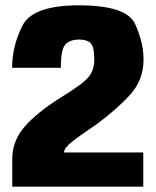

<svg xmlns="http://www.w3.org/2000/svg" viewBox="-20 -701 587 721"><path d="M26 0V-104.5Q26 -171.5 72.2 -225Q118.5 -278.5 208.5 -335Q292 -386 313 -412.2Q334 -438.5 334 -477Q334 -526 320 -539.2Q306 -552.5 277 -552.5Q243.5 -552.5 226 -534.5Q208.5 -516.5 208.5 -446.5H25.5Q25.5 -528 64.2 -604.5Q103 -681 276 -681Q454.5 -681 486.8 -611.8Q519 -542.5 519 -477.5Q519 -401 469.5 -346.2Q420 -291.5 343 -234.5Q279 -191.5 249.8 -168.2Q220.5 -145 220.5 -128.5H518V0Z"/></svg>

Font: Anybody ExtraBold
Style: Regular
Weight: 800
Designer: Tyler Finck
Foundry: Etcetera Type Company
Version: Version 1.010; ttfautohint (v1.8.3) -l 8 -r 50 -G 200 -x 14 